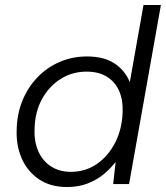

<svg xmlns="http://www.w3.org/2000/svg" viewBox="-20 -740 667 772"><path d="M249 12Q183 12 137 -19Q91 -50 68 -101.5Q45 -153 47 -216Q48 -281 70 -335Q92 -389 130.5 -429Q169 -469 220 -491Q271 -513 330 -513Q397 -513 439.5 -485.5Q482 -458 502 -410L557 -720H627L499 0H435L445 -89Q425 -63 397.5 -40Q370 -17 333 -2.5Q296 12 249 12ZM264 -49Q324 -49 370 -81Q416 -113 443.5 -167.5Q471 -222 473 -289Q475 -339 458.5 -375.5Q442 -412 409 -432Q376 -452 328 -452Q270 -452 223 -422Q176 -392 148 -340Q120 -288 119 -220Q117 -171 134 -132Q151 -93 185 -71Q219 -49 264 -49Z"/></svg>

Font: DM Sans 18pt Light
Style: Italic
Weight: 300
Italic angle: -10°
Designer: Colophon Foundry, Jonny Pinhorn
Foundry: Colophon Foundry
Version: Version 4.004;gftools[0.9.30]